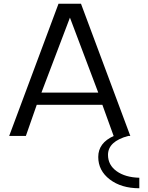

<svg xmlns="http://www.w3.org/2000/svg" viewBox="-20 -725 792 1024"><path d="M587 0H586L526 -166H176L118 0H29L292 -705H412L675 0H664Q556 29 556 101Q556 155 602 188Q648 221 723 223V279Q627 279 565.5 232Q504 185 504 112Q504 37 587 0ZM353 -631 201 -231H504Z"/></svg>

Font: Metropolitano
Style: Regular
Weight: 400
Designer: Fonts by Alex Slobzheninov & Chris M. Simpson / Changes by Cristiano Sobral
Foundry: Fonts by Alex Slobzheninov & Chris M. Simpson / Changes by Cristiano Sobral
Version: Version 1.00;August 30, 2020;FontCreator 13.0.0.2681 64-bit